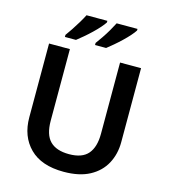

<svg xmlns="http://www.w3.org/2000/svg" viewBox="-134 -1042 1017 1157"><g transform="rotate(15 374.0 -463.5)"><path d="M661 -252Q661 -178 629 -118.5Q597 -59 533 -24.5Q469 10 371 10Q232 10 159.5 -62.5Q87 -135 87 -254V-714H217V-268Q217 -180 256.5 -140.5Q296 -101 375 -101Q457 -101 493.5 -144Q530 -187 530 -269V-714H661ZM579 -927Q571 -914 553.5 -894Q536 -874 513 -852Q490 -830 467 -810.5Q444 -791 426 -777H357V-790Q371 -809 388.5 -834.5Q406 -860 422 -887.5Q438 -915 449 -937H579ZM391 -927Q383 -914 365.5 -894Q348 -874 325 -852Q302 -830 279 -810.5Q256 -791 238 -777H169V-790Q183 -809 200 -834.5Q217 -860 233.5 -887.5Q250 -915 261 -937H391Z"/></g></svg>

Font: Noto Sans Sora Sompeng Semi
Style: Bold
Weight: 700
Designer: Monotype Design Team. David Williams.
Foundry: Monotype Imaging Inc.
Version: Version 2.101; ttfautohint (v1.8.4.7-5d5b)